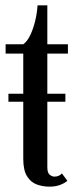

<svg xmlns="http://www.w3.org/2000/svg" viewBox="-20 -689 288 718"><path d="M11.5 -308.5V-338.5H224.5V-308.5ZM164.5 9Q140 9 117.5 0.8Q95 -7.5 81 -30Q67 -52.5 67 -95.5V-488.5H1V-523.5H67Q81.5 -533.5 92.8 -556.8Q104 -580 111.2 -609.5Q118.5 -639 120.5 -669H157V-523.5H234V-488.5H157V-63.5Q157 -42.5 166 -35.5Q175 -28.5 183.5 -28.5Q193.5 -28.5 200.8 -32.2Q208 -36 211.5 -40.5L232 -13Q221 -3.5 204 2.8Q187 9 164.5 9Z"/></svg>

Font: Imbue Thin 10pt Medium
Style: Regular
Weight: 500
Version: Version 1.102